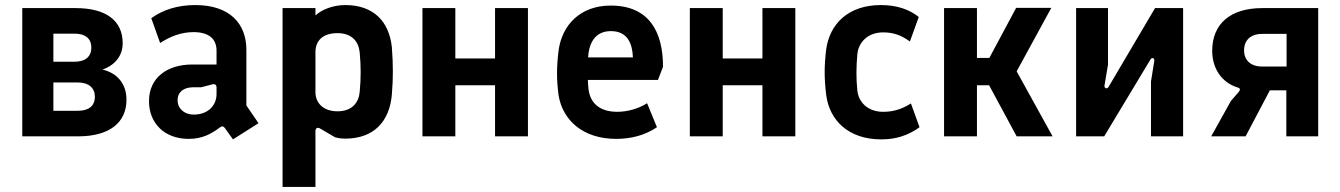

<svg xmlns="http://www.w3.org/2000/svg" viewBox="-20 -539 5299 759"><path d="M68 0H289C411 0 480 -53 480 -145C480 -206 445 -250 385 -264C437 -282 465 -321 465 -368C465 -457 400 -507 279 -507H68ZM287 -101H191V-213H288C331 -213 355 -191 355 -157C355 -120 331 -101 287 -101ZM275 -295H191V-406H275C317 -406 341 -387 341 -351C341 -314 316 -295 275 -295Z M868 -34 901 12 1002 -52 954 -122V-342C954 -445 889 -519 752 -519C686 -519 626 -502 578 -467L613 -369C653 -395 696 -412 745 -412C806 -412 836 -385 836 -339V-284H740C642 -284 569 -233 569 -139C569 -53 629 10 726 10C781 10 817 -11 849 -35C856 -41 862 -41 868 -34ZM746 -86C708 -86 682 -110 682 -143C682 -175 706 -194 744 -194H775L818 -205C828 -209 836 -204 836 -194V-167C836 -122 802 -86 746 -86Z M1097 200H1227V-21C1227 -32 1235 -38 1247 -30L1305 4C1318 7 1327 9 1345 9C1457 9 1520 -58 1529 -165C1532 -201 1533 -228 1533 -255C1533 -286 1532 -315 1529 -353C1518 -455 1456 -519 1345 -519C1296 -519 1252 -501 1227 -478V-507H1097ZM1314 -99C1259 -99 1227 -131 1227 -175V-333C1227 -379 1257 -408 1314 -408C1372 -408 1398 -374 1402 -331C1407 -279 1407 -229 1402 -177C1399 -135 1373 -99 1314 -99Z M1650 0H1780V-202H1937V0H2067V-507H1937V-308H1780V-507H1650Z M2416 10C2475 10 2529 -4 2577 -36L2538 -131C2504 -109 2460 -97 2420 -97C2358 -97 2312 -125 2306 -191C2305 -202 2304 -213 2304 -223H2581L2601 -275C2601 -415 2545 -517 2394 -517C2274 -517 2201 -440 2188 -338C2184 -305 2182 -277 2182 -249C2182 -221 2184 -195 2188 -163C2204 -64 2284 10 2416 10ZM2305 -312V-314C2309 -374 2336 -416 2395 -416C2462 -416 2480 -365 2482 -312Z M2707 0H2837V-202H2994V0H3124V-507H2994V-308H2837V-507H2707Z M3464 12C3519 12 3568 -2 3615 -36L3581 -130C3543 -106 3509 -97 3471 -97C3411 -97 3373 -135 3369 -183C3364 -234 3365 -273 3369 -323C3373 -372 3411 -411 3471 -411C3515 -411 3545 -398 3577 -375L3612 -472C3574 -502 3525 -519 3462 -519C3334 -519 3260 -445 3246 -344C3242 -311 3240 -282 3240 -254C3240 -226 3242 -197 3246 -164C3259 -63 3334 12 3464 12Z M3712 0H3842V-202H3890L3999 0H4141L3999 -257L4136 -508H3997L3891 -310H3842V-507H3712Z M4234 0H4345L4528 -304C4535 -315 4545 -308 4543 -298L4530 -217V0H4657V-507H4546L4362 -195C4356 -185 4345 -191 4346 -200L4360 -283V-507H4234Z M4768 0H4904L5000 -182H5065V0H5191V-507H4970C4844 -507 4772 -445 4772 -338C4772 -268 4810 -212 4873 -193C4882 -191 4884 -185 4878 -177L4846 -140ZM4969 -276C4924 -276 4898 -301 4898 -340C4898 -380 4924 -405 4969 -405H5066V-276Z"/></svg>

Font: Finlandica SemiBold
Style: Regular
Weight: 600
Designer: Niklas Ekholm, Juho Hiilivirta, Jaakko Suomalainen
Foundry: Helsinki Type Studio
Version: Version 2.000;Glyphs 3.2 (3202)